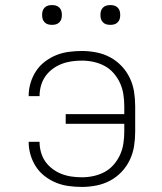

<svg xmlns="http://www.w3.org/2000/svg" viewBox="-20 -729 640 757"><path d="M303 8Q277 8 251 4.5Q225 1 201.5 -8.5Q178 -18 157 -34Q136 -50 122 -71.5Q108 -93 100.5 -118Q93 -143 93 -169V-170H136V-169Q136 -149 141.5 -129Q147 -109 158.5 -92.5Q170 -76 186.5 -63.5Q203 -51 222 -43.5Q241 -36 261.5 -33Q282 -30 303 -30Q326 -30 349 -35Q372 -40 392.5 -51Q413 -62 428.5 -80Q444 -98 453.5 -119Q463 -140 466.5 -163.5Q470 -187 470 -210V-241H239V-279H470V-310Q470 -333 466.5 -356.5Q463 -380 453.5 -401Q444 -422 428.5 -440Q413 -458 392.5 -469Q372 -480 349 -485Q326 -490 303 -490Q282 -490 261.5 -487Q241 -484 222 -476.5Q203 -469 186.5 -456.5Q170 -444 158.5 -427.5Q147 -411 141.5 -391Q136 -371 136 -351V-350H93V-351Q93 -377 100.5 -402Q108 -427 122 -448.5Q136 -470 157 -486Q178 -502 201.5 -511.5Q225 -521 251 -524.5Q277 -528 303 -528Q331 -528 359.5 -522.5Q388 -517 413.5 -503.5Q439 -490 459 -469Q479 -448 491.5 -422Q504 -396 508.5 -367.5Q513 -339 513 -310V-210Q513 -181 508.5 -152.5Q504 -124 491.5 -98Q479 -72 459 -51Q439 -30 413.5 -16.5Q388 -3 359.5 2.5Q331 8 303 8ZM415 -631Q407 -631 399.5 -633Q392 -635 386 -641Q380 -647 378 -654.5Q376 -662 376 -670Q376 -678 378 -685.5Q380 -693 386 -699Q392 -705 399.5 -707Q407 -709 415 -709Q423 -709 430.5 -707Q438 -705 444 -699Q450 -693 452 -685.5Q454 -678 454 -670Q454 -662 452 -654.5Q450 -647 444 -641Q438 -635 430.5 -633Q423 -631 415 -631ZM185 -631Q177 -631 169.5 -633Q162 -635 156 -641Q150 -647 148 -654.5Q146 -662 146 -670Q146 -678 148 -685.5Q150 -693 156 -699Q162 -705 169.5 -707Q177 -709 185 -709Q193 -709 200.5 -707Q208 -705 214 -699Q220 -693 222 -685.5Q224 -678 224 -670Q224 -662 222 -654.5Q220 -647 214 -641Q208 -635 200.5 -633Q193 -631 185 -631Z"/></svg>

Font: Iosevka Aile Extralight
Style: Regular
Weight: 200
Designer: Belleve Invis
Foundry: Belleve Invis
Version: Version 31.1.0; ttfautohint (v1.8.4)